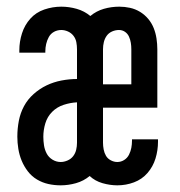

<svg xmlns="http://www.w3.org/2000/svg" viewBox="-20 -548 540 576"><path d="M162 8Q143 8 125 4Q107 0 91 -9.5Q75 -19 63.5 -34Q52 -49 45 -66Q38 -83 35 -101.5Q32 -120 32 -138Q32 -162 36.5 -185.5Q41 -209 52 -229.5Q63 -250 81 -266Q99 -282 120 -292Q141 -302 164.5 -306.5Q188 -311 211 -311V-400Q211 -411 209 -421.5Q207 -432 200.5 -440.5Q194 -449 184 -453.5Q174 -458 164 -458Q152 -458 142 -452.5Q132 -447 126.5 -437Q121 -427 118.5 -416Q116 -405 116 -394Q116 -393 116 -392Q116 -391 116 -390H38Q38 -392 38 -394Q38 -396 38 -397Q38 -423 46 -448Q54 -473 71 -492Q88 -511 113 -519.5Q138 -528 164 -528Q187 -528 210 -521.5Q233 -515 251 -500Q269 -515 291.5 -521.5Q314 -528 338 -528Q354 -528 370 -524.5Q386 -521 400 -512.5Q414 -504 424.5 -491.5Q435 -479 441 -464Q447 -449 449.5 -432.5Q452 -416 452 -400V-225H289V-120Q289 -110 291 -99.5Q293 -89 298 -80.5Q303 -72 312.5 -67Q322 -62 332 -62Q343 -62 352.5 -68Q362 -74 367 -84Q372 -94 374 -104.5Q376 -115 376 -126Q376 -127 376 -128Q376 -129 376 -130H454Q454 -128 454 -126Q454 -124 454 -123Q454 -97 446.5 -72.5Q439 -48 422.5 -29Q406 -10 382 -1Q358 8 332 8Q310 8 287.5 1.5Q265 -5 249 -20Q231 -5 208 1.5Q185 8 162 8ZM289 -295H374V-400Q374 -410 372.5 -419.5Q371 -429 367 -438Q363 -447 355 -452.5Q347 -458 337 -458Q326 -458 316 -453.5Q306 -449 300 -440.5Q294 -432 291.5 -421.5Q289 -411 289 -400ZM162 -62Q172 -62 182.5 -66.5Q193 -71 199.5 -79.5Q206 -88 208.5 -98.5Q211 -109 211 -120V-241Q191 -240 171 -233.5Q151 -227 136.5 -212.5Q122 -198 116 -178Q110 -158 110 -138Q110 -125 112 -112Q114 -99 120 -87.5Q126 -76 137.5 -69Q149 -62 162 -62Z"/></svg>

Font: Iosevka Slab
Style: Regular
Weight: 400
Monospace: yes
Designer: Belleve Invis
Foundry: Belleve Invis
Version: Version 11.2.4; ttfautohint (v1.8.3)